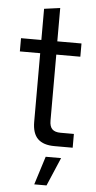

<svg xmlns="http://www.w3.org/2000/svg" viewBox="-60 -729 479 963"><g transform="rotate(5 179.5 -247.0)"><path d="M123 -112.7V-458.1H20.6V-524.7H123V-681.6L203.3 -692.6V-524.7H325.1V-458.1H204V-125.9Q204 -95.9 217.6 -82.6Q231.1 -69.4 259.4 -69.4H326.6V0H234.7Q178.6 0 150.8 -27.2Q123 -54.4 123 -112.7ZM195.7 57H273.3L212.4 199.9H150.6Z"/></g></svg>

Font: Mona Sans VF XLt
Style: Regular
Weight: 200
Designer: Deni Anggara
Foundry: GitHub
Version: Version 2.000;Glyphs 3.2.3 (3260)